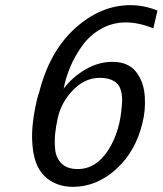

<svg xmlns="http://www.w3.org/2000/svg" viewBox="-20 -706 631 745"><path d="M125 -326Q126 -328 127 -332Q128 -336 129 -339Q130 -342 131 -344Q171 -505 270.5 -595.5Q370 -686 486 -686Q539 -686 591 -665L575 -596Q518 -619 469 -619Q416 -619 372 -594Q328 -569 299 -528.5Q270 -488 252.5 -446Q235 -404 227 -362Q261 -407 311.5 -436.5Q362 -466 416 -466Q478 -466 508.5 -426.5Q539 -387 542 -329Q545 -278 533 -230Q507 -119 431 -50Q355 19 263 19Q196 19 152.5 -23Q109 -65 105 -157Q101 -225 125 -326ZM204 -248 202 -237Q198 -221 194 -187Q191 -157 194 -126Q198 -91 220 -70.5Q242 -50 281 -50Q353 -50 400 -123.5Q447 -197 453 -301Q456 -328 450 -352Q437 -404 367 -404Q310 -404 264 -357Q218 -310 204 -248Z"/></svg>

Font: Coval
Style: Book Italic
Weight: 350
Foundry: Context Ltd
Version: Version 001.000